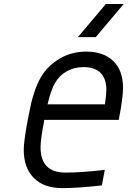

<svg xmlns="http://www.w3.org/2000/svg" viewBox="-20 -937 707 967"><path d="M515.6 -485Q515.6 -540.4 486.7 -569.7Q457.7 -599 400.4 -599Q353.5 -599 316.4 -578.1Q279.3 -557.3 257.8 -520.2Q238.3 -489.6 219.4 -411.5H508.5Q515.6 -459 515.6 -485ZM184.2 -196Q184.2 -67.7 309.9 -67.7Q386.1 -67.7 507.8 -81.4L492.8 -3.3Q372.4 10.4 294.9 10.4Q199.9 10.4 149.7 -41.3Q99.6 -93.1 99.6 -182.3Q99.6 -225.9 119.8 -333.3Q129.6 -384.8 136.1 -413.7Q142.6 -442.7 155.6 -480.5Q168.6 -518.2 184.9 -546.2Q218.1 -604.2 278.6 -640.6Q339.2 -677.1 415.4 -677.1Q501.3 -677.1 550.5 -629.6Q599.6 -582 599.6 -495.4Q599.6 -443.4 578.1 -333.3H203.1Q184.2 -233.7 184.2 -196ZM372.4 -750 513 -916.7H602.9L462.2 -750Z"/></svg>

Font: TypoPRO Monoid
Style: Italic
Weight: 400
Width: 4
Italic angle: -11°
Monospace: yes
Version: Version 0.61